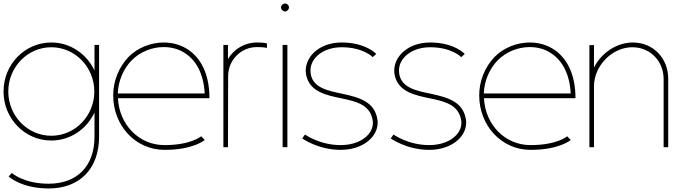

<svg xmlns="http://www.w3.org/2000/svg" viewBox="-25 -835 3889 1089"><path d="M251 234C425 234 537 124 537 -60V-580H511V-435C467 -529 374 -594 266 -594C116 -594 -5 -470 -5 -316C-5 -162 116 -38 266 -38C374 -38 467 -103 511 -197V-60C511 109 411 207 251 207C108 207 42 146 42 146L24 166C24 166 96 234 251 234ZM266 -65C131 -65 22 -178 22 -316C22 -454 131 -567 266 -567C401 -567 510 -454 510 -316C510 -178 401 -65 266 -65Z M705 -513C649 -455 617 -376 617 -294C617 -123 743 15 908 15C1073 15 1136 -41 1136 -41L1116 -62C1116 -62 1059 -12 908 -12C762 -12 651 -129 644 -278H1163C1163 -418 1112 -506 1043 -553C1001 -581 953 -594 904 -594C831 -594 757 -565 705 -513ZM1136 -305H643C646 -376 674 -444 723 -494C770 -541 837 -568 903 -568C947 -568 991 -557 1028 -531C1087 -491 1130 -418 1136 -305Z M1268 -500V-580H1242V0H1268L1269 -404C1269 -494 1342 -568 1432 -568C1475 -568 1489 -563 1489 -563V-589C1489 -589 1475 -594 1432 -594C1362 -594 1301 -556 1268 -500Z M1605 -580H1578V0H1605ZM1592 -815C1580 -815 1569 -805 1569 -793C1569 -781 1580 -770 1592 -770C1604 -770 1614 -781 1614 -793C1614 -805 1604 -815 1592 -815Z M2109 -529C2109 -529 2050 -594 1913 -594C1789 -594 1709 -517 1709 -434C1709 -424 1710 -413 1713 -403C1736 -314 1824 -295 1917 -276C1999 -259 2076 -239 2089 -151C2090 -147 2090 -142 2090 -138C2090 -114 2081 -91 2064 -72C2033 -36 1977 -12 1907 -12C1788 -12 1705 -72 1705 -72L1689 -50C1689 -50 1779 15 1907 15C2033 15 2117 -58 2117 -139C2117 -144 2117 -150 2116 -155C2101 -258 2013 -282 1922 -302C1839 -320 1736 -335 1736 -436C1736 -505 1807 -567 1913 -567C2036 -567 2089 -511 2089 -511Z M2611 -529C2611 -529 2552 -594 2415 -594C2291 -594 2211 -517 2211 -434C2211 -424 2212 -413 2215 -403C2238 -314 2326 -295 2419 -276C2501 -259 2578 -239 2591 -151C2592 -147 2592 -142 2592 -138C2592 -114 2583 -91 2566 -72C2535 -36 2479 -12 2409 -12C2290 -12 2207 -72 2207 -72L2191 -50C2191 -50 2281 15 2409 15C2535 15 2619 -58 2619 -139C2619 -144 2619 -150 2618 -155C2603 -258 2515 -282 2424 -302C2341 -320 2238 -335 2238 -436C2238 -505 2309 -567 2415 -567C2538 -567 2591 -511 2591 -511Z M2781 -513C2725 -455 2693 -376 2693 -294C2693 -123 2819 15 2984 15C3149 15 3212 -41 3212 -41L3192 -62C3192 -62 3135 -12 2984 -12C2838 -12 2727 -129 2720 -278H3239C3239 -418 3188 -506 3119 -553C3077 -581 3029 -594 2980 -594C2907 -594 2833 -565 2781 -513ZM3212 -305H2719C2722 -376 2750 -444 2799 -494C2846 -541 2913 -568 2979 -568C3023 -568 3067 -557 3104 -531C3163 -491 3206 -418 3212 -305Z M3344 -452V-579H3318V0H3344V-347C3344 -377 3351 -405 3363 -432C3399 -510 3477 -567 3562 -567C3663 -567 3739 -488 3739 -387V0H3765V-387C3766 -503 3681 -594 3565 -594C3472 -594 3386 -535 3344 -452Z"/></svg>

Font: MintSans
Style: ExtraLight
Weight: 200
Version: Version 1.0